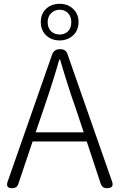

<svg xmlns="http://www.w3.org/2000/svg" viewBox="-20 -987 627 1007"><path d="M44 0Q8 0 20 -34L253 -700Q263 -729 294 -729H297Q326 -729 334 -703L567 -37Q581 0 541 0Q516 0 508 -24L435 -245H293H151L76 -22Q69 0 44 0ZM167 -293H293H419L375 -425Q337 -532 295 -675H291Q260 -565 212 -425ZM293 -775Q250 -775 222 -801.5Q194 -828 194 -871.5Q194 -915 222 -941Q250 -967 293 -967Q335 -967 363 -941Q392 -914 392 -871Q392 -828 363 -801Q334 -775 293 -775ZM293 -806Q319 -806 336 -822Q354 -840 354 -871Q354 -900 336 -919Q318 -936 293 -936Q267 -936 248.5 -918Q230 -900 230 -871Q230 -839 249 -822Q267 -806 293 -806Z"/></svg>

Font: GenSenRounded TW L
Style: Regular
Weight: 300
Version: Version 1.501;PS 1;hotconv 16.6.51;makeotf.lib2.5.65220